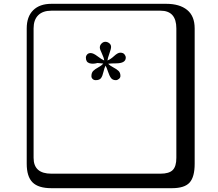

<svg xmlns="http://www.w3.org/2000/svg" viewBox="-20 -774 1140 1006"><path d="M521 -441Q492 -444 491 -444Q466 -437 448 -443Q430 -449 430 -472Q430 -481 436.5 -488.5Q443 -496 455 -496Q469 -496 490.5 -479.5Q512 -463 526 -457Q524 -473 513.5 -494.5Q503 -516 503 -525Q503 -537 512 -546Q521 -555 532 -555Q543 -555 552.5 -547.5Q562 -540 562 -528Q562 -518 553 -493Q544 -468 543 -457Q559 -463 578 -480.5Q597 -498 610 -498Q625 -498 632 -489.5Q639 -481 639 -472Q639 -442 587 -442Q560 -442 547 -440Q556 -430 573.5 -421Q591 -412 601 -402.5Q611 -393 611 -376Q611 -367 603 -360.5Q595 -354 587 -354Q570 -354 561.5 -365.5Q553 -377 546 -398.5Q539 -420 533 -430Q527 -419 522 -397Q517 -375 509 -364.5Q501 -354 481 -354Q472 -354 465.5 -360Q459 -366 459 -375Q459 -393 468.5 -402.5Q478 -412 495 -421Q512 -430 521 -441ZM249 -718Q204 -718 180 -694Q156 -670 156 -625V53Q156 136 249 136H821Q866 136 885 117Q904 98 904 53V-625Q904 -718 821 -718ZM1000 84Q1000 153 973.5 182.5Q947 212 881 212H249Q181 212 150.5 181.5Q120 151 120 84V-625Q120 -687 154 -720.5Q188 -754 249 -754H851Q921 -754 960.5 -722Q1000 -690 1000 -625Z"/></svg>

Font: Libertinus Keyboard
Style: Regular
Weight: 700
Designer: Philipp H. Poll
Foundry: Khaled Hosny
Version: Version 6.7